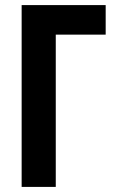

<svg xmlns="http://www.w3.org/2000/svg" viewBox="-20 -734 453 754"><path d="M65 0H199V-598H395V-714H65Z"/></svg>

Font: Kathrein 77 Bold Condensed
Style: Regular
Weight: 700
Width: 3
Designer: Lazydogs Typefoundry, based on Open Sans by Ascender Corporation
Foundry: Lazydogs Typefoundry
Version: Version 1.003;PS 001.003;hotconv 1.0.88;makeotf.lib2.5.64775